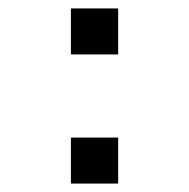

<svg xmlns="http://www.w3.org/2000/svg" viewBox="-20 -477 448 455"><path d="M148 -348V-457H260V-348ZM148 -42V-151H260V-42Z"/></svg>

Font: Maven Pro SemiBold
Style: Regular
Weight: 600
Designer: Joe Prince
Foundry: Joe Prince
Version: Version 2.103